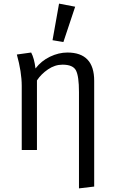

<svg xmlns="http://www.w3.org/2000/svg" viewBox="-20 -828 640 1060"><path d="M306 -808 395 -791 330 -596 270 -606ZM352 -538Q500 -538 500 -382V202L416 212V-320Q416 -407 399.5 -439Q383 -471 325 -471Q283 -471 245 -445Q207 -419 184 -384V0H100V-354Q100 -430 73 -527L152 -538Q169 -507 176 -450Q208 -492 256 -515Q304 -538 352 -538Z"/></svg>

Font: Fira Mono
Style: Regular
Weight: 400
Designer: Carrois Corporate & Edenspiekermann AG
Foundry: Carrois Corporate GbR & Edenspiekermann AG
Version: Version 3.206;PS 003.206;hotconv 1.0.70;makeotf.lib2.5.58329